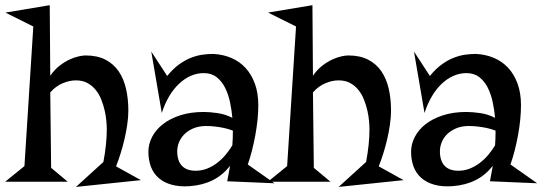

<svg xmlns="http://www.w3.org/2000/svg" viewBox="-40 -714 2113 748"><path d="M-20 -5.9 55.2 -66.9 89.8 -610.8 -19 -665 153.8 -693.8 155.8 -418.9Q172.4 -442.9 192.4 -458.3Q212.4 -473.6 231.7 -482.4Q251 -491.2 267.3 -494.6Q283.7 -498 293 -498Q338.9 -498 370.6 -481.7Q402.3 -465.3 422.1 -436.5Q441.9 -407.7 450.9 -368.4Q460 -329.1 460 -283.2Q460 -257.8 455.8 -229Q451.7 -200.2 444.8 -171.1Q438 -142.1 429.4 -115Q420.9 -87.9 412.1 -65.9L508.8 -12.2L255.9 14.2L362.8 -83Q369.6 -119.1 372.8 -150.9Q376 -182.6 376 -210Q376 -223.6 374.3 -243.2Q372.6 -262.7 367.7 -283.9Q362.8 -305.2 354.5 -326.2Q346.2 -347.2 332.8 -363.8Q319.3 -380.4 300.5 -390.6Q281.7 -400.9 255.9 -400.9Q230.5 -400.9 203.9 -389.6Q177.2 -378.4 155.8 -354L159.2 -60.1L224.1 -5.9Z M966.3 -304.2Q966.3 -278.3 963.4 -248.5Q960.4 -218.8 954.8 -188Q949.2 -157.2 941.7 -127.7Q934.1 -98.1 925.3 -73.2L1029.3 0L845.2 -7.8L856.4 -67.9Q827.1 -31.2 788.8 -12Q750.5 7.3 700.2 11.2Q659.2 14.2 628.7 5.6Q598.1 -2.9 577.9 -20.8Q557.6 -38.6 547.9 -64.7Q538.1 -90.8 538.1 -123Q538.1 -152.8 552.7 -180.9Q567.4 -209 595 -230.5Q622.6 -252 662.6 -264.9Q702.6 -277.8 753.4 -277.8Q776.9 -277.8 807.4 -273.4Q837.9 -269 865.2 -254.9Q862.8 -284.7 856.2 -315.7Q849.6 -346.7 836.9 -372.1Q824.2 -397.5 804 -413.3Q783.7 -429.2 753.4 -429.2Q727.5 -429.2 703.1 -418.5Q678.7 -407.7 657.5 -387.7Q636.2 -367.7 619.1 -338.9Q602.1 -310.1 590.3 -273.9L549.3 -513.2L611.3 -418Q634.3 -446.3 657.7 -463.1Q681.2 -480 704.3 -489Q727.5 -498 749.3 -501Q771 -503.9 791 -503.9Q828.6 -502 860.6 -488.5Q892.6 -475.1 916 -450Q939.5 -424.8 952.9 -388.2Q966.3 -351.6 966.3 -304.2ZM865.2 -147.9Q866.2 -161.6 866.7 -174.3Q867.2 -187 867.2 -199.2V-205.1Q849.6 -211.9 831.8 -215.6Q814 -219.2 798.8 -220.9Q783.7 -222.7 773.2 -222.9Q762.7 -223.1 759.3 -223.1Q731.4 -222.2 710.9 -212.9Q690.4 -203.6 677 -189.7Q663.6 -175.8 657 -158.7Q650.4 -141.6 650.4 -125Q650.4 -87.4 668.7 -68.1Q687 -48.8 722.2 -48.8Q745.6 -48.8 766.6 -57.1Q787.6 -65.4 805.9 -79.3Q824.2 -93.3 839.1 -111.1Q854 -128.9 865.2 -147.9Z M1003.4 -5.9 1078.6 -66.9 1113.3 -610.8 1004.4 -665 1177.2 -693.8 1179.2 -418.9Q1195.8 -442.9 1215.8 -458.3Q1235.8 -473.6 1255.1 -482.4Q1274.4 -491.2 1290.8 -494.6Q1307.1 -498 1316.4 -498Q1362.3 -498 1394 -481.7Q1425.8 -465.3 1445.6 -436.5Q1465.3 -407.7 1474.4 -368.4Q1483.4 -329.1 1483.4 -283.2Q1483.4 -257.8 1479.2 -229Q1475.1 -200.2 1468.3 -171.1Q1461.4 -142.1 1452.9 -115Q1444.3 -87.9 1435.5 -65.9L1532.2 -12.2L1279.3 14.2L1386.2 -83Q1393.1 -119.1 1396.2 -150.9Q1399.4 -182.6 1399.4 -210Q1399.4 -223.6 1397.7 -243.2Q1396 -262.7 1391.1 -283.9Q1386.2 -305.2 1377.9 -326.2Q1369.6 -347.2 1356.2 -363.8Q1342.8 -380.4 1324 -390.6Q1305.2 -400.9 1279.3 -400.9Q1253.9 -400.9 1227.3 -389.6Q1200.7 -378.4 1179.2 -354L1182.6 -60.1L1247.6 -5.9Z M1989.7 -304.2Q1989.7 -278.3 1986.8 -248.5Q1983.9 -218.8 1978.3 -188Q1972.7 -157.2 1965.1 -127.7Q1957.5 -98.1 1948.7 -73.2L2052.7 0L1868.7 -7.8L1879.9 -67.9Q1850.6 -31.2 1812.3 -12Q1773.9 7.3 1723.6 11.2Q1682.6 14.2 1652.1 5.6Q1621.6 -2.9 1601.3 -20.8Q1581.1 -38.6 1571.3 -64.7Q1561.5 -90.8 1561.5 -123Q1561.5 -152.8 1576.2 -180.9Q1590.8 -209 1618.4 -230.5Q1646 -252 1686 -264.9Q1726.1 -277.8 1776.9 -277.8Q1800.3 -277.8 1830.8 -273.4Q1861.3 -269 1888.7 -254.9Q1886.2 -284.7 1879.6 -315.7Q1873 -346.7 1860.4 -372.1Q1847.7 -397.5 1827.4 -413.3Q1807.1 -429.2 1776.9 -429.2Q1751 -429.2 1726.6 -418.5Q1702.1 -407.7 1680.9 -387.7Q1659.7 -367.7 1642.6 -338.9Q1625.5 -310.1 1613.8 -273.9L1572.8 -513.2L1634.8 -418Q1657.7 -446.3 1681.2 -463.1Q1704.6 -480 1727.8 -489Q1751 -498 1772.7 -501Q1794.4 -503.9 1814.5 -503.9Q1852.1 -502 1884 -488.5Q1916 -475.1 1939.5 -450Q1962.9 -424.8 1976.3 -388.2Q1989.7 -351.6 1989.7 -304.2ZM1888.7 -147.9Q1889.6 -161.6 1890.1 -174.3Q1890.6 -187 1890.6 -199.2V-205.1Q1873 -211.9 1855.2 -215.6Q1837.4 -219.2 1822.3 -220.9Q1807.1 -222.7 1796.6 -222.9Q1786.1 -223.1 1782.7 -223.1Q1754.9 -222.2 1734.4 -212.9Q1713.9 -203.6 1700.4 -189.7Q1687 -175.8 1680.4 -158.7Q1673.8 -141.6 1673.8 -125Q1673.8 -87.4 1692.1 -68.1Q1710.4 -48.8 1745.6 -48.8Q1769 -48.8 1790 -57.1Q1811 -65.4 1829.3 -79.3Q1847.7 -93.3 1862.5 -111.1Q1877.4 -128.9 1888.7 -147.9Z"/></svg>

Font: Risque
Style: Regular
Weight: 400
Designer: Astigmatic (AOETI)
Foundry: Astigmatic (AOETI)
Version: Version 1.000